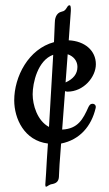

<svg xmlns="http://www.w3.org/2000/svg" viewBox="-20 -691 414 729"><path d="M249 -650C249 -662 249 -671 244 -671C233 -671 234 -650 215 -647C191 -642 188 -617 188 -603L185 -531C88 -505 34 -400 34 -310C34 -241 72 -157 162 -146C159 -99 156 -61 155 -34L152 10C152 15 153 18 155 18C159 18 167 9 178 8C199 4 204 -7 204 -26C204 -38 207 -83 212 -146C283 -160 327 -212 343 -280C346 -291 339 -297 331 -297C323 -297 320 -292 316 -285C295 -238 276 -202 216 -199L227 -345C230 -344 233 -343 236 -343C298 -343 344 -399 344 -447C344 -499 302 -535 241 -538C246 -603 249 -645 249 -650ZM104 -333C104 -376 123 -462 182 -483L166 -209C121 -233 104 -293 104 -333ZM274 -437C274 -410 258 -391 229 -378L237 -485C261 -477 274 -458 274 -437Z"/></svg>

Font: Engagement
Style: Regular
Weight: 400
Designer: Astigmatic (AOETI)
Foundry: Astigmatic (AOETI)
Version: Version 1.000